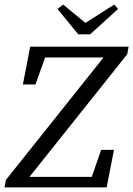

<svg xmlns="http://www.w3.org/2000/svg" viewBox="-20 -819 582 839"><path d="M0 0 6 -33 470 -615H542L536 -582L72 0ZM80 -450 112 -615H507L497 -568H135L194 -615L135 -450ZM45 0 54 -46H423L365 0L422 -164H478L446 0ZM256 -799 380 -697H319L479 -799L496 -780L374 -669H322L231 -780Z"/></svg>

Font: Lisu Bosa Light
Style: Italic
Weight: 300
Italic angle: -19°
Designer: David Morse, Annie Olsen, Victor Gaultney, Frank Grießhammer (Latin)
Foundry: SIL International
Version: Version 2.000